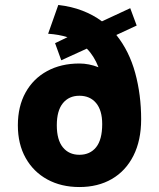

<svg xmlns="http://www.w3.org/2000/svg" viewBox="-20 -742 640 774"><path d="M300 12Q227 12 171 -18.5Q115 -49 83.5 -105Q52 -161 52 -237Q52 -313 83 -369Q114 -425 170 -455.5Q226 -486 300 -486Q338 -486 377 -471Q359 -517 330 -546L227 -499L202 -568L252 -592Q218 -603 174 -606L215 -722Q268 -716 312 -699Q356 -682 391 -656L505 -709L531 -639L449 -601Q501 -536 525 -448Q549 -360 549 -261Q549 -176 518 -114.5Q487 -53 431 -20.5Q375 12 300 12ZM300 -118Q343 -118 367.5 -148.5Q392 -179 392 -242Q392 -297 367.5 -326.5Q343 -356 300 -356Q258 -356 233.5 -326Q209 -296 209 -237Q209 -178 233.5 -148Q258 -118 300 -118Z"/></svg>

Font: Geist Mono ExtraBold
Style: Regular
Weight: 800
Monospace: yes
Designer: Basement.studio, Andrés Briganti, Mateo Zaragoza
Foundry: Basement.studio, Vercel, Andrés Briganti, Guido Ferreyra, Mateo Zaragoza
Version: Version 1.500; ttfautohint (v1.8.4.7-5d5b)